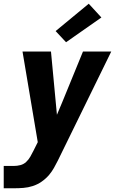

<svg xmlns="http://www.w3.org/2000/svg" viewBox="-30 -797 650 1032"><path d="M-10 215V95H44Q62 95 79.5 90.5Q97 86 110.5 73.5Q124 61 133 45Q142 29 150 13L173 -33L91 -520H244L276 -180L303 -244L416 -520H568L281 66Q271 86 260 105.5Q249 125 234 143Q216 164 193.5 179.5Q171 195 146 203Q121 211 95.5 213Q70 215 44 215ZM325 -570 269 -630 447 -777 515 -703Z"/></svg>

Font: Iosevka SS04 Heavy Extended
Style: Italic
Weight: 900
Width: 7
Italic angle: -9°
Monospace: yes
Designer: Belleve Invis
Foundry: Belleve Invis
Version: Version 19.0.0; ttfautohint (v1.8.4)